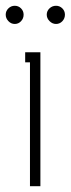

<svg xmlns="http://www.w3.org/2000/svg" viewBox="-33 -645 245 665"><path d="M161.1 -625Q173.8 -625 182.9 -616Q191.9 -606.9 191.9 -594.2Q191.9 -581.1 182.9 -571.5Q173.8 -562 161.1 -562Q148.4 -562 138.7 -571.8Q128.9 -581.5 128.9 -594.2Q128.9 -606.9 138.4 -616Q147.9 -625 161.1 -625ZM48.8 -594.2Q48.8 -581.1 39.8 -571.5Q30.8 -562 18.1 -562Q5.4 -562 -3.9 -571.8Q-13.2 -581.5 -13.2 -594.2Q-13.2 -606.9 -3.9 -616Q5.4 -625 18.1 -625Q30.8 -625 39.8 -616Q48.8 -606.9 48.8 -594.2ZM70.8 -429.2H54.2V-463.9H106.9V0H70.8Z"/></svg>

Font: RawengulkPcs
Style: Regular
Weight: 400
Version: Version 0.92